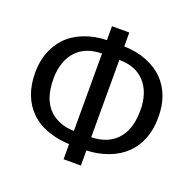

<svg xmlns="http://www.w3.org/2000/svg" viewBox="-129 -864 1008 1002"><g transform="rotate(20 374.5 -363.5)"><path d="M326.2 -581.1Q279.8 -580.6 246.1 -567.4Q212.4 -554.2 187 -528.3Q160.2 -501 146.5 -460.4Q132.8 -419.9 132.8 -372.6Q132.8 -314.9 147 -272.7Q161.1 -230.5 190.9 -201.7Q213.4 -180.2 247.8 -166Q282.2 -151.9 326.2 -151.4ZM422.4 -655.8Q491.2 -654.3 548.3 -631.6Q605.5 -608.9 643.1 -570.3Q678.2 -534.2 697.3 -483.9Q716.3 -433.6 716.3 -368.7Q716.3 -300.8 695.8 -248.8Q675.3 -196.8 638.7 -161.1Q599.1 -122.1 541.5 -100.8Q483.9 -79.6 422.4 -78.1V5.9H326.2V-78.1Q265.1 -80.1 207.5 -100.1Q149.9 -120.1 109.4 -160.2Q72.8 -195.8 52.5 -248.5Q32.2 -301.3 32.2 -368.7Q32.2 -432.1 51.8 -482.7Q71.3 -533.2 106.4 -569.8Q144 -608.9 200.7 -631.3Q257.3 -653.8 326.2 -655.8V-732.9H422.4ZM422.4 -151.4Q466.3 -152.3 500.7 -165.8Q535.2 -179.2 557.6 -201.7Q587.4 -231 601.6 -272.9Q615.7 -314.9 615.7 -372.6Q615.7 -420.9 602.1 -460.7Q588.4 -500.5 561.5 -528.3Q536.1 -554.7 502.4 -567.4Q468.8 -580.1 422.4 -581.1Z"/></g></svg>

Font: IranNastaliq
Style: Regular
Weight: 400
Designer: Hossein Zahedi
Version: Version 1.5